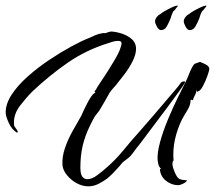

<svg xmlns="http://www.w3.org/2000/svg" viewBox="-41 -639 757 676"><path d="M270 17Q249 17 229 6Q209 -5 195 -22Q181 -39 179 -57Q177 -86 187.5 -117Q198 -148 214.5 -177.5Q231 -207 245 -231Q248 -238 254 -251Q260 -264 267 -277Q273 -289 280.5 -299.5Q288 -310 295 -313L292 -316Q292 -318 294 -320Q296 -322 298 -325.5Q300 -329 302 -333Q316 -354 329.5 -374.5Q343 -395 356 -417Q366 -433 373.5 -447.5Q381 -462 384 -473Q387 -482 387 -487Q387 -495 375 -495Q366 -495 357 -492.5Q348 -490 340 -487Q262 -463 196.5 -417.5Q131 -372 72 -316Q52 -296 30 -267.5Q8 -239 8 -207Q8 -196 10.5 -193Q13 -190 17 -184Q19 -183 22 -174H20V-171Q1 -182 -10 -206Q-21 -230 -21 -243Q-21 -274 0.5 -306.5Q22 -339 57 -370Q92 -401 131.5 -427.5Q171 -454 208.5 -474.5Q246 -495 272 -505Q283 -510 294.5 -515Q306 -520 319 -522Q322 -523 325.5 -522.5Q329 -522 333 -523Q334 -524 341 -526L349 -528Q363 -528 384 -522Q405 -516 421.5 -502.5Q438 -489 438 -467Q438 -447 425.5 -422.5Q413 -398 396 -376Q379 -354 367 -339Q361 -332 355 -325.5Q349 -319 344 -311Q337 -298 329 -284Q321 -270 313 -257Q309 -249 302.5 -241.5Q296 -234 291 -226Q287 -219 283.5 -212Q280 -205 276 -197Q258 -160 250 -125.5Q242 -91 242 -49Q242 -26 249 -17Q256 -8 266 -8Q283 -8 302.5 -23Q322 -38 331 -46Q365 -75 393.5 -110Q422 -145 452 -178Q478 -208 504 -238Q530 -268 555 -298Q566 -311 576.5 -323Q587 -335 596 -348Q600 -352 606.5 -352.5Q613 -353 609 -346Q605 -339 589 -316.5Q573 -294 550.5 -264Q528 -234 505 -203.5Q482 -173 464.5 -149.5Q447 -126 440 -118Q433 -109 426 -99Q419 -89 410 -82L394 -70Q389 -66 385 -60.5Q381 -55 376 -50Q367 -40 357.5 -30Q348 -20 337 -11Q324 -1 306.5 8Q289 17 270 17ZM587 13Q563 13 543.5 -2.5Q524 -18 522 -43L526 -45Q519 -51 517 -59Q515 -67 514 -74Q512 -100 522.5 -138.5Q533 -177 550.5 -219Q568 -261 586.5 -298.5Q605 -336 617 -360Q620 -366 624.5 -378Q629 -390 635 -401.5Q641 -413 646 -415L663 -421Q672 -418 683.5 -412Q695 -406 696 -397Q696 -391 689.5 -372.5Q683 -354 674 -337Q665 -320 658 -318L654 -315Q653 -320 651 -321Q650 -313 647 -307Q644 -301 641 -295Q640 -293 639.5 -291.5Q639 -290 639 -286Q633 -288 632 -288L630 -286Q630 -269 618.5 -250.5Q607 -232 599 -217Q583 -184 575 -148Q567 -112 570 -74Q567 -71 566.5 -67.5Q566 -64 566 -59Q567 -50 574 -33Q581 -16 589 -10Q598 -5 611 -5L613 -4H618Q614 3 603 8Q592 13 587 13ZM627 -533Q619 -533 612.5 -545Q606 -557 606 -564Q606 -571 611.5 -578.5Q617 -586 624 -589Q628 -593 640 -600Q652 -607 665 -613Q678 -619 683 -619H684Q686 -619 686 -618Q686 -617 685 -616Q684 -615 682 -612.5Q680 -610 677 -606Q676 -604 673.5 -602Q671 -600 670 -599Q668 -595 665.5 -589Q663 -583 661 -575Q655 -560 647.5 -546.5Q640 -533 627 -533ZM526 -533Q518 -533 511.5 -545Q505 -557 505 -564Q505 -571 510.5 -578.5Q516 -586 523 -589Q527 -593 539 -600Q551 -607 564 -613Q577 -619 582 -619H583Q585 -619 585 -618Q585 -617 584 -616Q583 -615 581 -612.5Q579 -610 576 -606Q575 -604 572.5 -602Q570 -600 569 -599Q567 -595 564.5 -589Q562 -583 560 -575Q554 -560 546.5 -546.5Q539 -533 526 -533Z"/></svg>

Font: Qwitcher Grypen
Style: Bold
Weight: 700
Designer: Robert E. Leuschke
Foundry: Robert E. Leuschke
Version: Version 1.100; ttfautohint (v1.8.3)